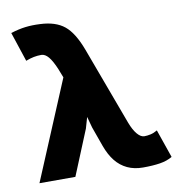

<svg xmlns="http://www.w3.org/2000/svg" viewBox="-84 -821 857 911"><g transform="rotate(-10 345.0 -366.0)"><path d="M361 -122 327 -217 292 -345H334L297 -217L208 0H35L234 -475L219 -513L218 -516Q200 -559 183.5 -578.5Q167 -598 149 -598Q130 -598 112.5 -594.5Q95 -591 74 -583L27 -725Q65 -737 97.5 -741Q130 -745 169 -743Q243 -740 285.5 -705.5Q328 -671 360 -585L499 -210Q513 -173 530 -153Q547 -133 564 -133Q578 -133 594 -136.5Q610 -140 627 -150L674 -14Q649 1 614.5 6.5Q580 12 532 12Q490 12 457 -3.5Q424 -19 400.5 -48.5Q377 -78 361 -122Z"/></g></svg>

Font: Kreadon
Style: Regular
Weight: 400
Designer: kohakuno
Foundry: StudioGnu
Version: Version 1.000;Glyphs 3.1.2 (3151)